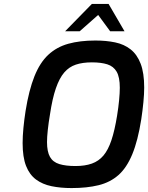

<svg xmlns="http://www.w3.org/2000/svg" viewBox="-20 -950 753 976"><path d="M344 6Q288 6 242 -3.5Q196 -13 163 -37.5Q130 -62 112.5 -106.5Q95 -151 95 -223Q95 -257 99 -299Q103 -341 110 -386Q127 -492 155 -562Q183 -632 225.5 -671.5Q268 -711 327 -727.5Q386 -744 465 -744Q520 -744 565.5 -734.5Q611 -725 644 -699Q677 -673 695 -626Q713 -579 713 -505Q713 -473 709 -431Q705 -389 698 -343Q681 -235 652.5 -166Q624 -97 582 -60Q540 -23 481 -8.5Q422 6 344 6ZM364 -106Q412 -106 447 -118.5Q482 -131 506 -159.5Q530 -188 546.5 -237.5Q563 -287 575 -361Q582 -404 585.5 -441Q589 -478 589 -504Q589 -558 573 -585.5Q557 -613 525.5 -623Q494 -633 447 -633Q400 -633 365.5 -621.5Q331 -610 306.5 -581.5Q282 -553 264 -501Q246 -449 234 -368Q227 -327 223 -290Q219 -253 219 -228Q219 -179 234 -152.5Q249 -126 281.5 -116Q314 -106 364 -106ZM311 -791 447 -930H532L613 -791H540L479 -874L385 -791Z"/></svg>

Font: Exo Thin SemiBold
Style: Italic
Weight: 600
Italic angle: -9°
Version: Version 2.000